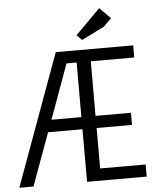

<svg xmlns="http://www.w3.org/2000/svg" viewBox="-57 -897 795 946"><g transform="rotate(-5 340.0 -423.5)"><path d="M620 -650V-590H405V-320H580V-260H405V-60H630V0H335V-260H165L70 0H0L237 -650ZM187 -320H335V-590H285ZM485 -755 372 -698 346 -724 469 -847 523 -793Z"/></g></svg>

Font: Unica One
Style: Regular
Weight: 400
Designer: Eduardo Rodriguez Tunni
Foundry: Eduardo Rodriguez Tunni
Version: Version 2.000; ttfautohint (v1.8.4.7-5d5b);gftools[0.9.23]